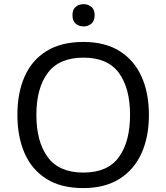

<svg xmlns="http://www.w3.org/2000/svg" viewBox="-20 -914 817 943"><path d="M711.4 -349.6Q711.4 -241.7 674.8 -160.9Q638.2 -80.1 566.4 -35.2Q494.6 9.8 389.2 9.8Q279.8 9.8 208 -35.4Q136.2 -80.6 100.8 -161.6Q65.4 -242.7 65.4 -350.6Q65.4 -457.5 100.8 -537.8Q136.2 -618.2 208.3 -663.1Q280.3 -708 390.1 -708Q495.1 -708 566.7 -663.6Q638.2 -619.1 674.8 -538.6Q711.4 -458 711.4 -349.6ZM158.7 -349.6Q158.7 -217.8 214.6 -142.1Q270.5 -66.4 389.2 -66.4Q508.8 -66.4 563.7 -142.1Q618.7 -217.8 618.7 -349.6Q618.7 -481.4 563.7 -556.2Q508.8 -630.9 390.1 -630.9Q271 -630.9 214.8 -556.2Q158.7 -481.4 158.7 -349.6ZM391.1 -893.6Q412.1 -893.6 428.5 -880.6Q444.8 -867.7 444.8 -838.9Q444.8 -811 428.5 -797.6Q412.1 -784.2 391.1 -784.2Q368.2 -784.2 352.1 -797.6Q335.9 -811 335.9 -838.9Q335.9 -867.7 352.1 -880.6Q368.2 -893.6 391.1 -893.6Z"/></svg>

Font: Lunasima
Style: Regular
Weight: 400
Designer: The DocRepair Project, Monotype Design Team
Foundry: Google
Version: Version 2.009